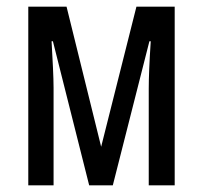

<svg xmlns="http://www.w3.org/2000/svg" viewBox="-20 -557 609 577"><path d="M505 -537H390L284 -116L180 -537H65V0H141V-293C141 -325 138 -379 135 -433H139L248 0H319L429 -433H433C429 -372 427 -323 427 -291V0H505Z"/></svg>

Font: Noto Sans UI Condensed
Style: Regular
Weight: 400
Width: 3
Designer: Monotype Design Team
Foundry: Monotype Imaging Inc.
Version: Version 1.901